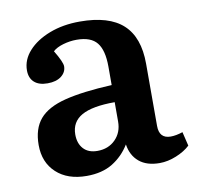

<svg xmlns="http://www.w3.org/2000/svg" viewBox="-66 -592 693 674"><g transform="rotate(-10 281.0 -255.0)"><path d="M191 14Q123 14 83 -23Q43 -60 43 -122Q43 -180 72 -214Q101 -248 164.5 -264Q228 -280 332 -285V-351Q332 -409 310.5 -436Q289 -463 238 -463Q214 -463 190 -456Q166 -449 153 -437Q179 -394 179 -379Q179 -358 161 -344Q143 -330 112 -330Q81 -330 64.5 -345Q48 -360 48 -387Q48 -425 76 -456Q104 -487 152 -505.5Q200 -524 260 -524Q364 -524 414 -478Q464 -432 464 -338V-116Q464 -71 505 -71Q524 -71 548 -79L560 -29Q541 -11 510.5 1.5Q480 14 451 14Q405 14 378 -8.5Q351 -31 345 -71Q321 -32 283.5 -9Q246 14 191 14ZM243 -66Q282 -66 307 -91Q332 -116 332 -155V-224Q252 -224 214 -202.5Q176 -181 176 -136Q176 -104 193.5 -85Q211 -66 243 -66Z"/></g></svg>

Font: Literata 12pt SemiBold
Style: Regular
Weight: 600
Designer: Latin by Veronika Burian and Jose Scaglione. Greek by Irene Vlachou. Cyrillic by Vera Evstafieva.
Foundry: TypeTogether
Version: Version 3.002